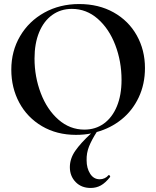

<svg xmlns="http://www.w3.org/2000/svg" viewBox="-20 -656 775 951"><path d="M698 -319Q698 -239 667 -173.5Q636 -108 582 -64.5Q528 -21 459 -2Q434 37 421 69.5Q408 102 409 138Q409 177 426.5 204.5Q444 232 474 232Q487 232 498.5 226.5Q510 221 517 212L519 211Q522 211 524.5 215Q527 219 525 221Q502 250 479.5 262.5Q457 275 429 275Q383 275 354.5 245.5Q326 216 326 172Q326 130 352.5 91.5Q379 53 431 5Q397 12 356 12Q261 12 188 -31Q115 -74 75.5 -147.5Q36 -221 36 -311Q36 -403 79.5 -477Q123 -551 199.5 -593.5Q276 -636 372 -636Q469 -636 543 -594.5Q617 -553 657.5 -480.5Q698 -408 698 -319ZM582 -260Q582 -352 551 -433Q520 -514 464 -563Q408 -612 336 -612Q281 -612 239 -582Q197 -552 174 -496.5Q151 -441 151 -366Q151 -276 182 -194.5Q213 -113 269.5 -63.5Q326 -14 398 -14Q453 -14 494.5 -44Q536 -74 559 -129.5Q582 -185 582 -260Z"/></svg>

Font: Cormorant Upright
Style: Bold
Weight: 700
Designer: Christian Thalmann (Catharsis Fonts)
Foundry: Catharsis Fonts
Version: Version 3.302